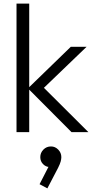

<svg xmlns="http://www.w3.org/2000/svg" viewBox="-20 -728 524 1058"><path d="M374 0 134 -241 370 -470H457L200 -223L203 -263L467 0ZM71 0V-708H141V0ZM241 310 198 287 255 176 281 170Q277 179 270 185.5Q263 192 252 192Q233 192 217.5 176.5Q202 161 202 138Q202 114 219 96.5Q236 79 261 79Q284 79 301 96.5Q318 114 318 138Q318 148 314.5 161.5Q311 175 300 197Z"/></svg>

Font: Outfit Thin Light
Style: Regular
Weight: 300
Version: Version 1.100;gftools[0.9.27]